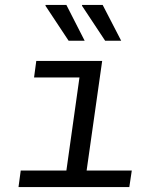

<svg xmlns="http://www.w3.org/2000/svg" viewBox="-20 -758 640 778"><path d="M55 0 64 -67H249L302 -444H118L127 -511H394L331 -67H514L504 0ZM406 -593 312 -735 313 -738H396L471 -593ZM258 -593 164 -735 165 -738H249L323 -593Z"/></svg>

Font: Chivo Mono Medium Light
Style: Italic
Weight: 300
Italic angle: -8.05°
Monospace: yes
Version: Version 1.008